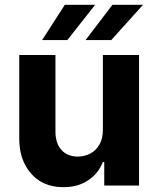

<svg xmlns="http://www.w3.org/2000/svg" viewBox="-20 -776 662 803"><path d="M410.2 -232.4Q410.2 -310.5 410.2 -545.9Q448.2 -545.9 561.5 -545.9Q561.5 -409.2 561.5 0Q525.4 0 416 0Q416 -24.4 416 -98.6Q415 -98.6 410.2 -98.6Q391.6 -50.8 349.6 -22.5Q306.6 6.8 245.1 6.8Q190.4 6.8 148.4 -17.6Q107.4 -43 84 -88.9Q60.5 -133.8 60.5 -198.2Q60.5 -313.5 60.5 -545.9Q98.6 -545.9 211.9 -545.9Q211.9 -465.8 211.9 -225.6Q211.9 -176.8 237.3 -148.4Q262.7 -121.1 305.7 -121.1Q333 -121.1 357.4 -133.8Q380.9 -145.5 395.5 -170.9Q410.2 -195.3 410.2 -232.4ZM337.9 -608.4Q366.2 -645.5 450.2 -755.9Q482.4 -755.9 578.1 -755.9Q544.9 -718.8 445.3 -608.4Q418 -608.4 337.9 -608.4ZM156.2 -608.4Q179.7 -645.5 251 -755.9Q282.2 -755.9 377.9 -755.9Q348.6 -718.8 261.7 -608.4Q235.4 -608.4 156.2 -608.4Z"/></svg>

Font: DeepSea
Style: Bold
Weight: 700
Designer: Stem
Version: Version 3.019;git-0a5106e0b